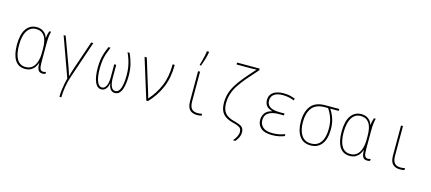

<svg xmlns="http://www.w3.org/2000/svg" viewBox="-68 -1493 5437 2422"><g transform="rotate(15 2650.0 -281.5)"><path d="M240 10Q152 10 107.5 -59.5Q63 -129 63 -259Q63 -398 113 -468Q163 -538 248 -538Q303 -538 339.5 -511Q376 -484 392 -435H394Q395 -459 400.5 -482.5Q406 -506 414 -528H437Q429 -498 424.5 -460Q420 -422 420 -355V-122Q420 -60 432 -37.5Q444 -15 471 -15Q479 -15 488.5 -16.5Q498 -18 506 -22V3Q492 10 468 10Q428 10 411.5 -17.5Q395 -45 395 -109H393Q383 -79 364.5 -52Q346 -25 315.5 -7.5Q285 10 240 10ZM241 -15Q294 -15 328 -45Q362 -75 378 -127.5Q394 -180 394 -245V-294Q394 -407 356 -460Q318 -513 249 -513Q172 -513 131 -447Q90 -381 90 -259Q90 -140 128 -77.5Q166 -15 241 -15Z M751 237Q751 195 756.5 149Q762 103 770.5 61Q779 19 787 -12L601 -528H628L763 -160Q773 -133 782.5 -104Q792 -75 800 -46H801Q809 -75 816.5 -100Q824 -125 836 -161L961 -528H989L826 -48Q799 30 788 101.5Q777 173 776 237Z M1236 10Q1182 10 1152.5 -55Q1123 -120 1123 -245Q1123 -304 1130.5 -351.5Q1138 -399 1152.5 -441Q1167 -483 1187 -528H1214Q1194 -481 1179.5 -438.5Q1165 -396 1157.5 -348.5Q1150 -301 1150 -242Q1150 -132 1173 -73.5Q1196 -15 1238 -15Q1274 -15 1293.5 -57.5Q1313 -100 1313 -171V-338H1339V-171Q1339 -100 1357 -57.5Q1375 -15 1412 -15Q1457 -15 1478.5 -76.5Q1500 -138 1500 -242Q1500 -300 1492.5 -347.5Q1485 -395 1471 -438.5Q1457 -482 1436 -528H1463Q1494 -459 1510.5 -393Q1527 -327 1527 -244Q1527 -197 1521.5 -151.5Q1516 -106 1503.5 -69.5Q1491 -33 1468.5 -11.5Q1446 10 1413 10Q1376 10 1355 -17Q1334 -44 1327 -91H1325Q1318 -44 1294 -17Q1270 10 1236 10Z M1822 0 1658 -528H1687L1820 -97Q1824 -84 1828.5 -67.5Q1833 -51 1837 -34H1839Q1923 -125 1974 -245.5Q2025 -366 2025 -528H2052Q2052 -359 1997 -230.5Q1942 -102 1844 0Z M2487 10Q2422 10 2389.5 -25Q2357 -60 2357 -136V-528H2383V-143Q2383 -73 2409 -44Q2435 -15 2489 -15Q2504 -15 2518.5 -17Q2533 -19 2545 -22V3Q2520 10 2487 10ZM2357 -614Q2364 -637 2373 -670Q2382 -703 2389.5 -737.5Q2397 -772 2400 -800H2428V-792Q2421 -748 2405 -695.5Q2389 -643 2375 -606H2357Z M3007 200Q3033 170 3049 138.5Q3065 107 3065 78Q3065 33 3034.5 15.5Q3004 -2 2953 -13Q2859 -36 2817 -85.5Q2775 -135 2775 -228Q2775 -292 2791.5 -348.5Q2808 -405 2843 -462.5Q2878 -520 2933 -586.5Q2988 -653 3065 -737Q3041 -736 3018.5 -735.5Q2996 -735 2973 -735H2804V-760H3099V-738Q3023 -654 2967 -588Q2911 -522 2874.5 -465Q2838 -408 2820 -350.5Q2802 -293 2802 -227Q2802 -148 2838.5 -103Q2875 -58 2963 -36Q3002 -26 3031 -14.5Q3060 -3 3076 18Q3092 39 3092 77Q3092 110 3078 140Q3064 170 3039 200Z M3464 10Q3366 10 3319 -31Q3272 -72 3272 -138Q3272 -191 3300.5 -228.5Q3329 -266 3389 -281V-283Q3332 -300 3311 -330.5Q3290 -361 3290 -401Q3290 -451 3315.5 -481Q3341 -511 3381.5 -524.5Q3422 -538 3469 -538Q3520 -538 3554.5 -530Q3589 -522 3625 -508L3616 -484Q3587 -497 3549.5 -505Q3512 -513 3470 -513Q3395 -513 3356 -484Q3317 -455 3317 -401Q3317 -349 3358.5 -321.5Q3400 -294 3488 -294H3548V-269H3482Q3395 -269 3347 -238Q3299 -207 3299 -138Q3299 -86 3339 -50.5Q3379 -15 3464 -15Q3511 -15 3550 -23Q3589 -31 3626 -45V-20Q3600 -9 3558.5 0.5Q3517 10 3464 10Z M3967 10Q3871 10 3822 -61.5Q3773 -133 3773 -251Q3773 -379 3831.5 -453.5Q3890 -528 4018 -528H4201V-503H4090Q4126 -447 4145.5 -387.5Q4165 -328 4165 -253Q4165 -126 4113.5 -58Q4062 10 3967 10ZM3968 -15Q4052 -15 4095 -77Q4138 -139 4138 -253Q4138 -329 4118.5 -388Q4099 -447 4061 -503H4020Q3903 -503 3851.5 -435.5Q3800 -368 3800 -251Q3800 -143 3842 -79Q3884 -15 3968 -15Z M4480 10Q4392 10 4347.5 -59.5Q4303 -129 4303 -259Q4303 -398 4353 -468Q4403 -538 4488 -538Q4543 -538 4579.5 -511Q4616 -484 4632 -435H4634Q4635 -459 4640.5 -482.5Q4646 -506 4654 -528H4677Q4669 -498 4664.5 -460Q4660 -422 4660 -355V-122Q4660 -60 4672 -37.5Q4684 -15 4711 -15Q4719 -15 4728.5 -16.5Q4738 -18 4746 -22V3Q4732 10 4708 10Q4668 10 4651.5 -17.5Q4635 -45 4635 -109H4633Q4623 -79 4604.5 -52Q4586 -25 4555.5 -7.5Q4525 10 4480 10ZM4481 -15Q4534 -15 4568 -45Q4602 -75 4618 -127.5Q4634 -180 4634 -245V-294Q4634 -407 4596 -460Q4558 -513 4489 -513Q4412 -513 4371 -447Q4330 -381 4330 -259Q4330 -140 4368 -77.5Q4406 -15 4481 -15Z M5137 10Q5072 10 5039.5 -25Q5007 -60 5007 -136V-528H5033V-143Q5033 -73 5059 -44Q5085 -15 5139 -15Q5154 -15 5168.5 -17Q5183 -19 5195 -22V3Q5170 10 5137 10Z"/></g></svg>

Font: Noto Sans Mono Condensed Thin
Style: Regular
Weight: 100
Width: 3
Designer: Monotype Design Team
Foundry: Monotype Imaging Inc.
Version: Version 2.014; ttfautohint (v1.8.4.7-5d5b)